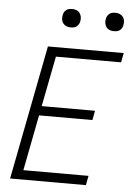

<svg xmlns="http://www.w3.org/2000/svg" viewBox="-58 -910 667 954"><g transform="rotate(5 275.0 -433.0)"><path d="M29 0 159 -670H537L528 -623H203L154 -372H420L411 -325H145L91 -47H416L407 0ZM479 -774Q467 -774 457 -778Q447 -782 441 -790.5Q435 -799 433 -810Q431 -821 434 -833Q435 -840 439.5 -847Q444 -854 450 -858.5Q456 -863 463.5 -864.5Q471 -866 479 -866Q490 -866 500 -862Q510 -858 516.5 -849.5Q523 -841 524.5 -830Q526 -819 523 -807Q522 -800 518 -793Q514 -786 507.5 -781.5Q501 -777 493.5 -775.5Q486 -774 479 -774ZM263 -774Q252 -774 242 -778Q232 -782 225.5 -790.5Q219 -799 217.5 -810Q216 -821 219 -833Q220 -840 224 -847Q228 -854 234.5 -858.5Q241 -863 248.5 -864.5Q256 -866 263 -866Q275 -866 285 -862Q295 -858 301 -849.5Q307 -841 309 -830Q311 -819 308 -807Q307 -800 302.5 -793Q298 -786 292 -781.5Q286 -777 278.5 -775.5Q271 -774 263 -774Z"/></g></svg>

Font: Lode Dark Term
Style: Italic
Weight: 400
Italic angle: -11°
Monospace: yes
Designer: Belleve Invis
Foundry: Belleve Invis
Version: Version 29.2.0